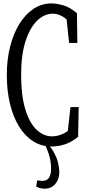

<svg xmlns="http://www.w3.org/2000/svg" viewBox="-20 -796 501 1127"><path d="M240.7 311.5Q225.1 311.5 212.6 307.4Q200.2 303.2 192.4 299.8L198.2 262.7Q208 263.7 215.6 264.6Q223.1 265.6 230 265.6Q254.9 265.6 267.3 247.8Q279.8 230 279.8 192.4Q279.8 156.7 270.3 122.1Q260.7 87.4 240.7 46.9H265.6V55.2Q286.6 79.1 300.3 105.5Q314 131.8 321 160.2Q328.1 188.5 328.1 216.8Q328.1 255.4 304.9 283.4Q281.7 311.5 240.7 311.5ZM282.7 64Q223.6 64 175.5 33.7Q127.4 3.4 92.5 -52.5Q57.6 -108.4 38.8 -185.8Q20 -263.2 20 -356Q20 -446.8 39.6 -523.4Q59.1 -600.1 94.5 -656.7Q129.9 -713.4 177.5 -744.6Q225.1 -775.9 281.7 -775.9Q313.5 -775.9 353 -764.2Q392.6 -752.4 431.6 -718.3L434.1 -543.9H385.7L366.7 -721.7L414.1 -705.1V-632.3Q381.3 -679.2 350.3 -697.5Q319.3 -715.8 291.5 -715.8Q239.7 -715.8 197.3 -674.1Q154.8 -632.3 129.4 -552.7Q104 -473.1 104 -356Q104 -238.3 127.4 -158Q150.9 -77.6 192.6 -36.6Q234.4 4.4 285.6 4.4Q318.8 4.4 354.5 -12.7Q390.1 -29.8 422.4 -72.3V-6.8L374 9.8L393.6 -167.5H441.9L438.5 6.8Q402.8 36.6 363.3 50.3Q323.7 64 282.7 64Z"/></svg>

Font: Scarab Serif
Style: Regular
Weight: 400
Designer: John Roberts
Foundry: Scarab
Version: 1.0